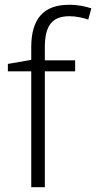

<svg xmlns="http://www.w3.org/2000/svg" viewBox="-20 -785 403 805"><path d="M295 -486V-532H168V-587C168 -678 199 -717 271 -717C298 -717 327 -711 350 -703L363 -750C338 -758 308 -765 270 -765C164 -765 111 -708 111 -587V-534L13 -517V-486H111V0H168V-486Z"/></svg>

Font: Noto Sans Kannada Light
Style: Regular
Weight: 300
Designer: Jelle Bosma - Monotype Design Team
Foundry: Monotype Imaging Inc.
Version: Version 2.005